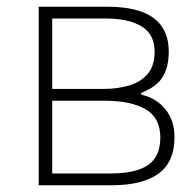

<svg xmlns="http://www.w3.org/2000/svg" viewBox="-20 -550 578 570"><path d="M95 0V-530H299Q391 -530 436 -496.5Q481 -463 481 -397Q481 -352 463.5 -322.5Q446 -293 403 -276Q399 -275 399 -272Q399 -269 403 -268Q445 -258 471.5 -225Q498 -192 498 -142Q498 -69 450.5 -34.5Q403 0 311 0ZM307 -35Q383 -35 419.5 -60Q456 -85 456 -142Q456 -200 412.5 -225.5Q369 -251 289 -251H135V-35ZM289 -286Q328 -286 362.5 -296Q397 -306 418 -330Q439 -354 439 -397Q439 -448 400.5 -471.5Q362 -495 295 -495H135V-286Z"/></svg>

Font: Libre Franklin Thin
Style: Regular
Weight: 100
Designer: Pablo Impallari, Rodrigo Fuenzalida, Nhung Nguyen
Foundry: Impallari Type
Version: Version 3.000